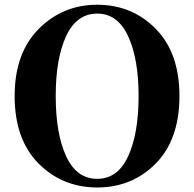

<svg xmlns="http://www.w3.org/2000/svg" viewBox="-20 -787 835 826"><path d="M219.7 -374Q219.7 -211.9 264.6 -114.7Q309.6 -17.6 398.4 -17.6Q486.3 -17.6 531.2 -114.7Q576.2 -211.9 576.2 -374Q576.2 -534.2 531.2 -631.3Q486.3 -728.5 398.4 -728.5Q309.6 -728.5 264.6 -631.8Q219.7 -535.2 219.7 -374ZM398.4 -766.6Q547.9 -766.6 649.9 -663.1Q752 -559.6 752 -374Q752 -187.5 650.4 -84Q548.8 19.5 398.4 19.5Q248 19.5 145.5 -84Q43 -187.5 43 -374Q43 -558.6 146.5 -662.6Q250 -766.6 398.4 -766.6Z"/></svg>

Font: Bpmf Zihi Serif Heavy
Style: Heavy
Weight: 900
Foundry: But Ko
Version: Version 1.320